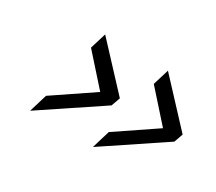

<svg xmlns="http://www.w3.org/2000/svg" viewBox="-72 -535 651 580"><g transform="rotate(30 254.0 -245.5)"><path d="M292 -89 311 -152 447 -244 356 -346 373 -402 508 -257 497 -226ZM73 -89 92 -152 228 -244 137 -346 154 -402 289 -257 278 -226Z"/></g></svg>

Font: Titillium Web Light
Style: Italic
Weight: 300
Italic angle: -13°
Version: Version 1.002;PS 57.000;hotconv 1.0.70;makeotf.lib2.5.55311